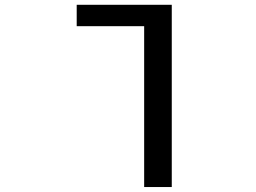

<svg xmlns="http://www.w3.org/2000/svg" viewBox="-20 -542 1040 781"><path d="M678.7 -522.5V218.8H566.4V-435.5H292V-522.5Z"/></svg>

Font: Gen Shin Gothic Monospace Medium
Style: Regular
Weight: 500
Designer: [Source Han Sans]
Ryoko NISHIZUKA  (kana & ideographs); Paul D. Hunt (Latin, Greek & Cyrillic); Wenlong ZHANG  (bopomofo
Version: Version 1.002.20150607